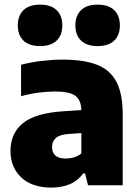

<svg xmlns="http://www.w3.org/2000/svg" viewBox="-20 -822 614 852"><path d="M208.5 10.5Q122 10.5 74.2 -34.8Q26.5 -80 26.5 -151.5Q26.5 -231 82.5 -276Q138.5 -321 264.5 -328.5L341 -333.5Q339.5 -379.5 313.2 -397.8Q287 -416 222.5 -416Q190.5 -416 150.2 -410.8Q110 -405.5 73.5 -395V-534.5Q116 -546 165.5 -551.8Q215 -557.5 257.5 -557.5Q351 -557.5 410 -534.8Q469 -512 496.8 -458.8Q524.5 -405.5 524.5 -314.5V0H370.5L357.5 -52.5H349Q325 -19 288.5 -4.2Q252 10.5 208.5 10.5ZM211 -170Q211 -118.5 272 -118.5Q289 -118.5 307.2 -123.5Q325.5 -128.5 341 -141V-231.5L285 -227.5Q245.5 -225 228.2 -210Q211 -195 211 -170ZM413 -617.5Q365 -617.5 339.8 -641.8Q314.5 -666 314.5 -709.5Q314.5 -752.5 339.8 -777Q365 -801.5 413 -801.5Q461.5 -801.5 486.8 -777Q512 -752.5 512 -709.5Q512 -666 486.8 -641.8Q461.5 -617.5 413 -617.5ZM158 -617.5Q109.5 -617.5 84.2 -641.8Q59 -666 59 -709.5Q59 -752.5 84.2 -777Q109.5 -801.5 158 -801.5Q206 -801.5 231.2 -777Q256.5 -752.5 256.5 -709.5Q256.5 -666 231.2 -641.8Q206 -617.5 158 -617.5Z"/></svg>

Font: Encode Sans XBd
Style: Regular
Weight: 800
Designer: Multiple Designers
Foundry: Impallari Type
Version: Version 3.002; ttfautohint (v1.8.3) -l 8 -r 50 -G 200 -x 14 